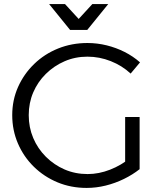

<svg xmlns="http://www.w3.org/2000/svg" viewBox="-20 -916 793 942"><path d="M621 -555Q579 -594 523.5 -616Q468 -638 409 -638Q349 -638 297 -615.5Q245 -593 205 -553.5Q165 -514 143 -462.5Q121 -411 121 -351Q121 -291 143 -239Q165 -187 205 -147Q245 -107 297 -84.5Q349 -62 410 -62Q465 -62 520 -83.5Q575 -105 618 -141L665 -86Q631 -59 588 -38Q545 -17 498.5 -5.5Q452 6 405 6Q328 6 262 -21.5Q196 -49 146 -98Q96 -147 68 -212Q40 -277 40 -351Q40 -425 68.5 -489Q97 -553 147.5 -602Q198 -651 265 -678Q332 -705 409 -705Q457 -705 503.5 -693.5Q550 -682 591.5 -661Q633 -640 667 -610ZM594 -342H665V-86H594ZM408 -769H324L221 -896H299L389 -798H343L433 -896H511Z"/></svg>

Font: Alexandria Light
Style: Regular
Weight: 300
Designer: Mohamed Gaber
Foundry: Kief Type Foundry
Version: Version 5.100